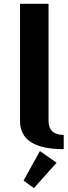

<svg xmlns="http://www.w3.org/2000/svg" viewBox="-20 -757 352 987"><path d="M185.1 19.5 271 79.6 154.3 210 101.1 171.4ZM307.6 9.8Q83 9.8 83 -134.8V-737.3H229.5V-136.7Q229.5 -63.5 307.6 -63.5Z"/></svg>

Font: Klaudia
Style: Bold
Weight: 700
Designer: Wojciech Kalinowski "wmk69" (wmk69@o2.pl)
Foundry: Wojciech Kalinowski "wmk69" (wmk69@o2.pl)
Version: Version 3.1.0; 2021-05-10